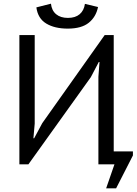

<svg xmlns="http://www.w3.org/2000/svg" viewBox="-20 -890 740 1040"><path d="M513 -474 519 -554H515L472 -472L134 0H85V-700H168V-220L161 -141H165L209 -223L547 -700H596V-70H700V-48L609 130H555L600 0H513ZM256 -870Q260 -833 284 -813Q308 -793 348 -793Q388 -793 411.5 -813Q435 -833 440 -869L511 -852Q500 -798 460.5 -766.5Q421 -735 347 -735Q276 -735 230.5 -762.5Q185 -790 177 -850Z"/></svg>

Font: PTSans
Style: Regular
Weight: 400
Designer: A.Korolkova, O.Umpeleva, V.Yefimov
Foundry: ParaType Ltd
Version: Version 2.003W OFL